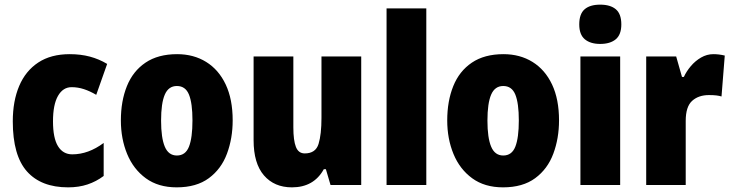

<svg xmlns="http://www.w3.org/2000/svg" viewBox="-20 -796 3147 826"><path d="M273 10Q157 10 96 -58.5Q35 -127 35 -274Q35 -361 62.5 -426Q90 -491 144.5 -527Q199 -563 280 -563Q327 -563 366.5 -552.5Q406 -542 441 -521L394 -388Q367 -404 341 -412.5Q315 -421 288 -421Q251 -421 229.5 -383.5Q208 -346 208 -274Q208 -202 229.5 -167Q251 -132 291 -132Q360 -132 426 -181V-39Q394 -15 356.5 -2.5Q319 10 273 10Z M981 -278Q981 -201 956.5 -135Q932 -69 878.5 -29.5Q825 10 740 10Q661 10 607.5 -29Q554 -68 527 -133.5Q500 -199 500 -278Q500 -361 526 -425.5Q552 -490 606 -526.5Q660 -563 742 -563Q813 -563 867 -529.5Q921 -496 951 -432.5Q981 -369 981 -278ZM673 -277Q673 -203 689 -165Q705 -127 741 -127Q778 -127 793 -165Q808 -203 808 -278Q808 -352 793 -389Q778 -426 741 -426Q705 -426 689 -389Q673 -352 673 -277Z M1534 -553V0H1402L1382 -68H1373Q1330 10 1236 10Q1160 10 1115.5 -41.5Q1071 -93 1071 -193V-553H1242V-248Q1242 -192 1253 -164Q1264 -136 1291 -136Q1338 -136 1350.5 -177Q1363 -218 1363 -289V-553Z M1814 0H1643V-760H1814Z M2385 -278Q2385 -201 2360.5 -135Q2336 -69 2282.5 -29.5Q2229 10 2144 10Q2065 10 2011.5 -29Q1958 -68 1931 -133.5Q1904 -199 1904 -278Q1904 -361 1930 -425.5Q1956 -490 2010 -526.5Q2064 -563 2146 -563Q2217 -563 2271 -529.5Q2325 -496 2355 -432.5Q2385 -369 2385 -278ZM2077 -277Q2077 -203 2093 -165Q2109 -127 2145 -127Q2182 -127 2197 -165Q2212 -203 2212 -278Q2212 -352 2197 -389Q2182 -426 2145 -426Q2109 -426 2093 -389Q2077 -352 2077 -277Z M2562 -776Q2606 -776 2629.5 -756Q2653 -736 2653 -691Q2653 -647 2629 -627Q2605 -607 2562 -607Q2520 -607 2496 -627Q2472 -647 2472 -691Q2472 -736 2495 -756Q2518 -776 2562 -776ZM2648 -553V0H2477V-553Z M3049 -563Q3073 -563 3098 -557L3084 -381Q3074 -384 3061.5 -385.5Q3049 -387 3030 -387Q2985 -387 2957.5 -362Q2930 -337 2930 -276V0H2760V-553H2889L2914 -465H2922Q2933 -489 2952 -511.5Q2971 -534 2996 -548.5Q3021 -563 3049 -563Z"/></svg>

Font: Noto Sans Gujarati UI Condensed Black
Style: Regular
Weight: 900
Width: 3
Designer: Jelle Bosma - Monotype Design Team, Universal Thirst
Foundry: Monotype Imaging Inc.
Version: Version 2.106; ttfautohint (v1.8.4.7-5d5b)